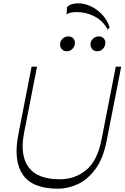

<svg xmlns="http://www.w3.org/2000/svg" viewBox="-20 -1133 753 1161"><path d="M331 8Q175 8 117.5 -77.5Q60 -163 91 -320L171 -730H204L125 -327Q100 -194 153 -121.5Q206 -49 342 -49Q434 -49 502 -105.5Q570 -162 595 -294L680 -730H713L625 -282Q604 -174 557 -110.5Q510 -47 450.5 -19.5Q391 8 331 8ZM384 -823Q365 -823 354 -835.5Q343 -848 343 -864Q343 -884 358 -898.5Q373 -913 393 -913Q411 -913 422 -902Q433 -891 433 -874Q433 -854 419 -838.5Q405 -823 384 -823ZM568 -823Q549 -823 538 -835.5Q527 -848 527 -864Q527 -884 542 -898.5Q557 -913 577 -913Q595 -913 606 -902Q617 -891 617 -874Q617 -854 603 -838.5Q589 -823 568 -823ZM631 -954Q605 -1005 554 -1032.5Q503 -1060 444 -1060Q425 -1060 409.5 -1057Q394 -1054 383 -1046L385 -1090Q397 -1102 414.5 -1107.5Q432 -1113 454 -1113Q490 -1113 528 -1095.5Q566 -1078 597.5 -1045Q629 -1012 643 -967Z"/></svg>

Font: Savate ExtraLight
Style: Italic
Weight: 200
Italic angle: -11°
Designer: Max Esnée
Foundry: Plomb Type
Version: Version 2.000